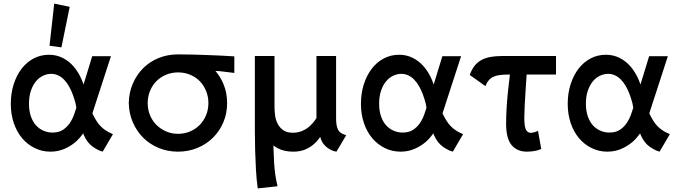

<svg xmlns="http://www.w3.org/2000/svg" viewBox="-20 -834 3763 1066"><path d="M550 8 532 2Q513 -7 497 -18Q481 -29 468 -45.5Q455 -62 445 -85Q444 -89 442 -94Q424 -68 401 -47Q372 -22 336.5 -7Q301 8 260 8Q213 8 172.5 -12Q132 -32 102.5 -67Q73 -102 56.5 -151Q40 -200 40 -257Q40 -316 56 -366Q72 -416 100 -452.5Q128 -489 167 -509.5Q206 -530 252 -530Q293 -530 328 -512.5Q363 -495 389.5 -464Q416 -433 434 -391Q439 -378 444 -365L492 -522H596L493 -205Q503 -183 513 -167Q525 -147 538 -134Q551 -121 562.5 -113Q574 -105 584 -100L607 -89ZM367 -796 321 -571 255 -580 281 -814ZM392 -200Q399 -220 404 -236Q402 -249 399 -262Q392 -288 383 -312Q374 -336 362 -356.5Q350 -377 335.5 -392Q321 -407 303 -415.5Q285 -424 264 -424Q242 -424 220 -414Q198 -404 180.5 -383.5Q163 -363 152 -331.5Q141 -300 141 -258Q141 -218 151.5 -188Q162 -158 179.5 -138.5Q197 -119 221 -108.5Q245 -98 271 -98Q307 -98 330 -113.5Q353 -129 368 -151.5Q383 -174 392 -200Z M968 8Q910 8 860 -13Q810 -34 774 -70.5Q738 -107 717 -156Q696 -205 695 -262Q696 -320 717 -369Q738 -418 774 -454.5Q810 -491 860 -511.5Q910 -532 968 -532Q970 -532 971 -532Q1012 -532 1050 -531Q1088 -530 1126.5 -528.5Q1165 -527 1203 -525.5Q1241 -524 1281 -521V-429Q1254 -432 1236 -434.5Q1218 -437 1199 -439Q1188 -440 1176 -440Q1203 -409 1220 -369Q1241 -320 1241 -262Q1241 -205 1220.5 -156Q1200 -107 1163.5 -70.5Q1127 -34 1077 -13Q1027 8 968 8ZM968 -91Q1005 -91 1036 -104.5Q1067 -118 1089 -140.5Q1111 -163 1124 -194Q1137 -225 1137 -262Q1137 -298 1124 -329.5Q1111 -361 1089 -383.5Q1067 -406 1036 -419Q1005 -432 968 -432Q933 -432 902 -419Q871 -406 848.5 -383.5Q826 -361 813 -329.5Q800 -298 800 -262Q800 -225 813 -194Q826 -163 848.5 -140.5Q871 -118 902 -104.5Q933 -91 968 -91Z M1848 8 1830 4Q1795 -10 1776 -35Q1764 -50 1758 -74Q1753 -68 1749 -62Q1733 -41 1712.5 -25.5Q1692 -10 1666.5 -1Q1641 8 1607 8Q1559 8 1524 -10Q1509 -17 1498 -27Q1498 -11 1499 4Q1500 39 1502 71.5Q1504 104 1508.5 136Q1513 168 1521 200L1411 212Q1404 162 1401 108Q1398 54 1396.5 -1Q1395 -56 1395 -110V-523H1504V-243Q1504 -218 1507.5 -192.5Q1511 -167 1522 -146Q1533 -125 1553 -111Q1573 -97 1605 -97Q1634 -97 1657.5 -107Q1681 -117 1698.5 -132.5Q1716 -148 1730 -168Q1733 -174 1737 -179V-523H1846V-179Q1846 -138 1855 -118Q1864 -98 1882 -91L1902 -83Z M2494 8 2476 2Q2457 -7 2441 -18Q2425 -29 2412 -45.5Q2399 -62 2389 -85Q2388 -89 2386 -94Q2368 -68 2345 -47Q2316 -22 2280.5 -7Q2245 8 2204 8Q2157 8 2116.5 -12Q2076 -32 2046.5 -67Q2017 -102 2000.5 -151Q1984 -200 1984 -257Q1984 -316 2000 -366Q2016 -416 2044 -452.5Q2072 -489 2111 -509.5Q2150 -530 2196 -530Q2237 -530 2272 -512.5Q2307 -495 2333.5 -464Q2360 -433 2378 -391Q2383 -378 2388 -365L2436 -522H2540L2437 -205Q2447 -183 2457 -167Q2469 -147 2482 -134Q2495 -121 2506.5 -113Q2518 -105 2528 -100L2551 -89ZM2336 -200Q2343 -220 2348 -236Q2346 -249 2343 -262Q2336 -288 2327 -312Q2318 -336 2306 -356.5Q2294 -377 2279.5 -392Q2265 -407 2247 -415.5Q2229 -424 2208 -424Q2186 -424 2164 -414Q2142 -404 2124.5 -383.5Q2107 -363 2096 -331.5Q2085 -300 2085 -258Q2085 -218 2095.5 -188Q2106 -158 2123.5 -138.5Q2141 -119 2165 -108.5Q2189 -98 2215 -98Q2251 -98 2274 -113.5Q2297 -129 2312 -151.5Q2327 -174 2336 -200Z M2905 8Q2851 8 2820.5 -28.5Q2790 -65 2790 -146Q2790 -187 2792.5 -230.5Q2795 -274 2799.5 -319Q2804 -364 2810 -411Q2811 -415 2811 -420H2803Q2776 -420 2755.5 -417.5Q2735 -415 2720 -408Q2705 -401 2694 -388.5Q2683 -376 2675 -356L2588 -418Q2599 -448 2614.5 -468Q2630 -488 2651.5 -500Q2673 -512 2701.5 -517.5Q2730 -523 2766 -523H3067V-420H2904Q2901 -376 2898 -331Q2895 -285 2893 -244.5Q2891 -204 2891 -180Q2891 -154 2893.5 -137.5Q2896 -121 2901 -112.5Q2906 -104 2912.5 -100.5Q2919 -97 2928 -96Q2937 -97 2948 -100Q2959 -103 2967 -108L2985 -7Q2968 1 2947 4.5Q2926 8 2905 8Z M3642 8 3624 2Q3605 -7 3589 -18Q3573 -29 3560 -45.5Q3547 -62 3537 -85Q3536 -89 3534 -94Q3516 -68 3493 -47Q3464 -22 3428.5 -7Q3393 8 3352 8Q3305 8 3264.5 -12Q3224 -32 3194.5 -67Q3165 -102 3148.5 -151Q3132 -200 3132 -257Q3132 -316 3148 -366Q3164 -416 3192 -452.5Q3220 -489 3259 -509.5Q3298 -530 3344 -530Q3385 -530 3420 -512.5Q3455 -495 3481.5 -464Q3508 -433 3526 -391Q3531 -378 3536 -365L3584 -522H3688L3585 -205Q3595 -183 3605 -167Q3617 -147 3630 -134Q3643 -121 3654.5 -113Q3666 -105 3676 -100L3699 -89ZM3484 -200Q3491 -220 3496 -236Q3494 -249 3491 -262Q3484 -288 3475 -312Q3466 -336 3454 -356.5Q3442 -377 3427.5 -392Q3413 -407 3395 -415.5Q3377 -424 3356 -424Q3334 -424 3312 -414Q3290 -404 3272.5 -383.5Q3255 -363 3244 -331.5Q3233 -300 3233 -258Q3233 -218 3243.5 -188Q3254 -158 3271.5 -138.5Q3289 -119 3313 -108.5Q3337 -98 3363 -98Q3399 -98 3422 -113.5Q3445 -129 3460 -151.5Q3475 -174 3484 -200Z"/></svg>

Font: Rising Sun SemiBold
Style: Regular
Weight: 600
Designer: Matt McInerney, Pablo Impallari, Rodrigo Fuenzalida (Raleway font), Stephen Hutchings (Greek), Cristiano Sobral (main ch
Foundry: The Rising Sun Project Authors
Version: Version 4.327; ttfautohint (v1.8.4.7-5d5b-dirty)